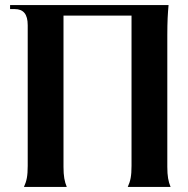

<svg xmlns="http://www.w3.org/2000/svg" viewBox="-20 -742 747 762"><path d="M90 -642V-84C90 -44 86 -24 75 0H245C236 -22 232 -43 232 -80V-680H502V-84C502 -44 498 -24 487 0H657C648 -22 644 -43 644 -80V-602C644 -658 646 -689 649 -722H20V-706H38C73 -706 90 -686 90 -642Z"/></svg>

Font: Sinistre
Style: Bold
Weight: 700
Designer: Jules Durand
Foundry: Collletttivo
Version: Version 69.420;Glyphs 3.2 (3217)